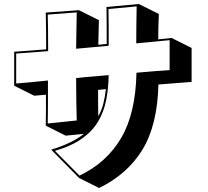

<svg xmlns="http://www.w3.org/2000/svg" viewBox="-20 -835 1040 961"><path d="M236 -86Q289 -102 329.5 -121.5Q370 -141 400 -165L309 -156L209 -206Q210 -240 210 -279Q210 -318 210 -361L151 -356L51 -406V-576L211 -588Q211 -644 210.5 -691Q210 -738 209 -772L375 -784L475 -734L472 -611L514 -615Q514 -659 514 -704.5Q514 -750 513 -800L675 -815L775 -765Q772 -698 772 -638L839 -645L939 -595V-425L773 -412Q768 -209 693 -86Q618 37 476 106L376 56ZM662 -618Q662 -665 662.5 -711.5Q663 -758 664 -803L523 -790Q524 -744 524 -698.5Q524 -653 524 -606L361 -591L364 -773L219 -762Q220 -734 220.5 -686Q221 -638 221 -579Q172 -575 130.5 -572Q89 -569 61 -567V-417Q88 -419 129.5 -423Q171 -427 220 -432Q220 -369 220 -312.5Q220 -256 219 -217L364 -232Q363 -271 362 -327Q361 -383 361 -444Q402 -449 443 -452Q484 -455 524 -459Q523 -393 511.5 -334.5Q500 -276 471.5 -227.5Q443 -179 390.5 -141.5Q338 -104 255 -80L378 44Q514 -21 586.5 -144.5Q659 -268 663 -471Q715 -476 757.5 -479Q800 -482 829 -484V-634ZM471 -385Q471 -351 471 -317.5Q471 -284 472 -253Q489 -283 497.5 -317.5Q506 -352 510 -389Z"/></svg>

Font: Rampart One
Style: Regular
Weight: 400
Designer: Fontworks Inc.
Foundry: Fontworks Inc.
Version: Version 1.100